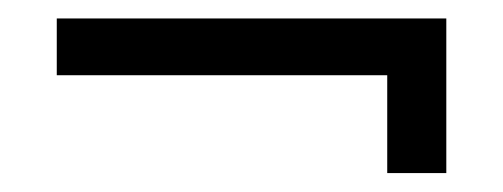

<svg xmlns="http://www.w3.org/2000/svg" viewBox="-20 -295 545 208"><path d="M399.5 -107.5V-213.5H41.5V-275H463.5V-107.5Z"/></svg>

Font: Anybody ExtraExpanded
Style: Regular
Weight: 400
Width: 8
Designer: Tyler Finck
Foundry: Etcetera Type Company
Version: Version 1.010; ttfautohint (v1.8.3) -l 8 -r 50 -G 200 -x 14 